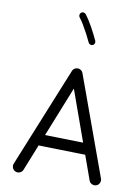

<svg xmlns="http://www.w3.org/2000/svg" viewBox="-112 -1110 895 1225"><g transform="rotate(10 336.0 -498.0)"><path d="M75.2 37.5Q89.1 43.6 103.5 38.2Q117.9 32.9 124 19L350.7 -548.1L552.2 13.4Q557.6 27.4 571.7 33.4Q585.8 39.4 599.8 34.2Q613.8 28.8 619.9 14.7Q626 0.7 620.6 -13.4L387.2 -655.9Q382.8 -667.8 370.7 -674.6Q356.8 -682.4 341.3 -677.4Q325.8 -672.3 319.4 -657.7L56.7 -11.2Q50.7 2.6 56 17Q61.3 31.3 75.2 37.5ZM543.9 -178Q545.5 -192.9 535.7 -204.6Q525.9 -216.2 510.8 -217.8L180.6 -225.4Q165.6 -227 154 -217.2Q142.3 -207.4 140.7 -192.3Q139.2 -177.3 149 -165.6Q158.9 -154 173.9 -152.4L504.1 -144.8Q519.2 -143.2 530.8 -153.1Q542.4 -163 543.9 -178ZM312 -1032.7Q305.3 -1027.5 304.1 -1018.2Q302.9 -1009 308.1 -1002.2Q321.5 -985.4 336.9 -959.8Q352.2 -934.2 367 -906.3Q381.8 -878.4 392.9 -853.9Q396.4 -845.9 404.9 -842.7Q413.5 -839.4 421.5 -842.9Q429.5 -846.4 432.7 -855Q436 -863.7 432.5 -871.7Q415 -910 390.4 -954.7Q365.8 -999.3 342.3 -1029.1Q337 -1035.9 327.8 -1037.1Q318.6 -1038.3 312 -1032.7Z"/></g></svg>

Font: Mikhak VF
Style: Regular
Weight: 100
Designer: Amin Abedi
Version: Version 3.001